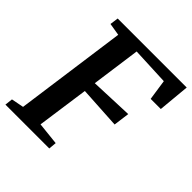

<svg xmlns="http://www.w3.org/2000/svg" viewBox="-203 -880 1017 1017"><g transform="rotate(45 305.5 -371.5)"><path d="M-1.5 0 3.5 -44 73 -57.5 159.5 -684 90 -695.5 96.5 -743H613.5L597 -565.5H521L504 -681L291 -690.5L253 -415L494 -424.5L482 -334.5L245 -348.5L204 -57.5L331 -44L327 0Z"/></g></svg>

Font: Merriweather Light 18pt SemiBold
Style: Italic
Weight: 600
Italic angle: -7.8°
Version: Version 2.101